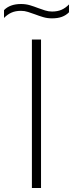

<svg xmlns="http://www.w3.org/2000/svg" viewBox="-60 -937 364 957"><path d="M99 0V-740H144.5V0ZM199 -845.5Q175.5 -845.5 154.8 -851.8Q134 -858 114.5 -865.5Q96.5 -872 79.5 -877.5Q62.5 -883 44.5 -883Q17.5 -883 -2.5 -874.2Q-22.5 -865.5 -40 -847.5V-886.5Q-25.5 -901.5 -4.5 -909.2Q16.5 -917 45 -917Q68.5 -917 89.5 -910.8Q110.5 -904.5 129.5 -897Q147.5 -890.5 164.5 -885Q181.5 -879.5 199.5 -879.5Q226.5 -879.5 246.5 -888.2Q266.5 -897 284 -915V-876Q269.5 -861 248.8 -853.2Q228 -845.5 199 -845.5Z"/></svg>

Font: Encode Sans SC SemiExpanded ExtraLight
Style: Regular
Weight: 250
Width: 6
Designer: Multiple Designers
Foundry: Impallari Type
Version: Version 3.002